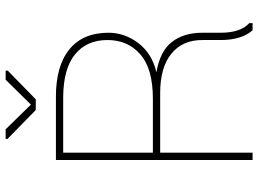

<svg xmlns="http://www.w3.org/2000/svg" viewBox="-140 -792 933 694"><g transform="rotate(-90 327.0 -445.5)"><path d="M121.6 -359.9H316.9Q425.8 -359.9 477.5 -405.8Q529.3 -451.2 528.8 -525.4Q528.3 -599.6 476.6 -641.6Q424.8 -683.6 321.8 -684.1H121.6ZM528.8 -115.2V-180.2Q529.3 -252.4 479.5 -293Q429.7 -333.5 337.9 -333.5H121.6V0.5H95.2V-710.4H321.8Q434.1 -710.9 494.6 -662.1Q555.2 -613.3 555.2 -520Q554.7 -460 516.6 -411.1Q478.5 -362.3 412.1 -347.2Q488.8 -334 522 -291Q555.2 -248 555.2 -181.2V-114.3Q555.2 -43 589.8 -11.7V0.5H564Q528.8 -39.6 528.8 -115.2ZM418 -892.1V-884.3L314.5 -783.2H275.9L171.4 -885.3V-892.1H206.1L295.4 -800.8L385.3 -892.1Z"/></g></svg>

Font: Roboto-Thin
Style: Regular
Weight: 250
Designer: Google
Version: Version 1.100141; 2013; ttfautohint (v0.94.14-c901) -l 8 -r 